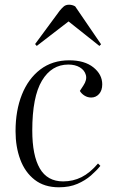

<svg xmlns="http://www.w3.org/2000/svg" viewBox="-20 -781 489 815"><path d="M274 -525Q339 -525 376.5 -495Q414 -465 414 -423Q414 -397 400.5 -382Q387 -367 367 -367Q352 -367 339 -375Q326 -383 319 -395L334 -418Q350 -442 344.5 -462.5Q339 -483 319 -495Q299 -507 270 -507Q199 -507 158 -438.5Q117 -370 117 -227Q117 -121 149 -66Q181 -11 248 -11Q290 -11 326 -29Q362 -47 396 -87L406 -77Q390 -57 366 -36Q342 -15 308.5 -0.5Q275 14 230 14Q168 14 127 -18Q86 -50 66 -104Q46 -158 46 -224Q46 -312 73 -379.5Q100 -447 151 -486Q202 -525 274 -525ZM409 -593 402 -586 271 -690 136 -586 129 -594 233 -735Q241 -745 250 -753Q259 -761 273 -761Q287 -761 299 -754Z"/></svg>

Font: Literata 72pt Light
Style: Italic
Weight: 300
Italic angle: -2°
Designer: Latin by Veronika Burian and Jose Scaglione. Greek by Irene Vlachou. Cyrillic by Vera Evstafieva
Foundry: TypeTogether
Version: Version 3.002